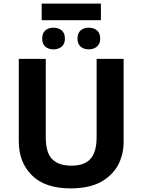

<svg xmlns="http://www.w3.org/2000/svg" viewBox="-20 -1043 796 1073"><path d="M543.9 -1022.9V-930.2H212.9V-1022.9ZM278.8 -888.2Q306.6 -888.2 324.7 -873Q342.8 -857.9 342.8 -827.1Q342.8 -797.9 325.2 -782.7Q306.6 -767.1 278.8 -767.1Q251.5 -767.1 233.4 -782.2Q215.8 -798.3 215.8 -827.1Q215.8 -857.4 233.4 -873Q250.5 -888.2 278.8 -888.2ZM476.1 -888.2Q503.9 -888.2 522 -873Q540 -857.9 540 -827.1Q540 -797.9 522 -782.7Q503.4 -767.1 476.1 -767.1Q448.7 -767.1 430.7 -782.2Q413.1 -798.3 413.1 -827.1Q413.1 -857.4 430.7 -873Q447.8 -888.2 476.1 -888.2ZM670.9 -252Q670.9 -178.2 638.7 -118.2Q605.5 -59.6 540.5 -24.4Q474.6 9.8 375 9.8Q231.9 9.8 159.2 -62.5Q85 -134.8 85 -253.9V-713.9H235.8V-276.9Q235.8 -188.5 272 -153.3Q307.6 -117.2 378.9 -117.2Q453.6 -117.2 486.3 -156.2Q520 -194.3 520 -277.8V-713.9H670.9Z"/></svg>

Font: Droid Sans Thai
Style: Bold
Weight: 700
Designer: Steve Matteson
Foundry: Ascender Corporation
Version: Version 1.00